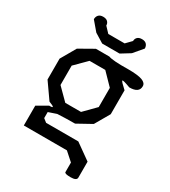

<svg xmlns="http://www.w3.org/2000/svg" viewBox="-213 -795 976 1100"><g transform="rotate(30 275.0 -245.0)"><path d="M533 -458Q533 -414 469 -414Q416 -434 415 -428Q414 -422 454 -386V-228L398 -131L304 -79Q248 -79 188 -76L135 -58V-18L158 0H371L475 74V179Q475 200 435 200Q395 200 395 189V126L340 77H55V-54L124 -94Q172 -93 114 -115L41 -219V-357L98 -456L193 -510H282Q311 -499 412 -501Q477 -501 505 -490.5Q533 -480 533 -458ZM300 -154 374 -229V-356L300 -432H196L121 -357V-229L196 -154ZM320 -619 355 -655Q355 -670 365 -680Q375 -690 395 -690Q415 -690 425 -679Q435 -668 435 -651L384 -591L324 -554H209L149 -591L98 -651Q98 -668 108 -679Q118 -690 138 -690Q158 -690 168 -680Q178 -670 178 -655L212 -619Z"/></g></svg>

Font: Syne Mono
Style: Regular
Weight: 400
Monospace: yes
Designer: Lucas Descroix
Foundry: Bonjour Monde
Version: Version 2.000; ttfautohint (v1.8.3)